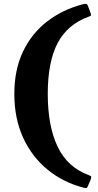

<svg xmlns="http://www.w3.org/2000/svg" viewBox="-20 -817 515 1005"><path d="M454.5 123 441 155Q437 165.5 433 167Q429 168.5 418 165.5Q311 138 229 71Q147 4 101 -96.5Q55 -197 55 -325Q55 -452 100.5 -547.2Q146 -642.5 226.5 -704.5Q307 -766.5 412.5 -794.5Q423.5 -797.5 430 -797Q436.5 -796.5 440.5 -785.5L453.5 -751Q457.5 -739 456.5 -736.5Q455.5 -734 444 -729.5Q333 -689.5 281.5 -591.2Q230 -493 230 -325Q230 -156.5 282 -48.5Q334 59.5 445.5 100Q457 104.5 457.5 108Q458 111.5 454.5 123Z"/></svg>

Font: Besley*
Style: Bold
Weight: 700
Designer: Owen Earl
Foundry: indestructible type*
Version: Version 2.000; ttfautohint (v1.8.3)